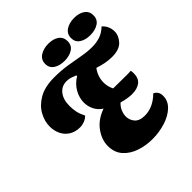

<svg xmlns="http://www.w3.org/2000/svg" viewBox="-237 -1045 1229 1229"><g transform="rotate(-45 377.0 -431.0)"><path d="M166 -360Q120 -360 89.5 -380Q59 -400 44 -432Q29 -464 29 -501Q29 -549 54.5 -595.5Q80 -642 133.5 -673Q187 -704 272 -704Q333 -704 387.5 -695.5Q442 -687 490 -678Q538 -669 581 -669Q620 -669 653.5 -680Q687 -691 717 -720Q735 -705 744.5 -683.5Q754 -662 754 -639Q754 -600 723.5 -567Q693 -534 628 -534Q597 -534 566.5 -540Q536 -546 506 -556Q489 -534 480.5 -508.5Q472 -483 472 -457Q472 -420 489 -387Q516 -387 543.5 -386.5Q571 -386 590 -386Q608 -386 623.5 -386Q639 -386 649 -387Q651 -371 651 -363Q651 -317 623.5 -296Q596 -275 549 -275Q511 -275 459 -290Q439 -272 429 -248.5Q419 -225 419 -202Q419 -170 440.5 -145Q462 -120 510 -120Q584 -120 648 -183Q682 -168 682 -127Q682 -81 646.5 -47.5Q611 -14 555 3.5Q499 21 438 21Q379 21 325.5 3Q272 -15 238 -53Q204 -91 204 -151Q204 -207 242.5 -260Q281 -313 354 -339Q323 -359 307.5 -390Q292 -421 292 -456Q292 -497 314.5 -538Q337 -579 383 -607L380 -613Q354 -624 340 -627.5Q326 -631 311 -631Q266 -631 239 -597Q212 -563 212 -506Q212 -477 217 -451Q222 -425 239 -391Q224 -375 203 -367.5Q182 -360 166 -360ZM627 -731Q583 -731 554.5 -750Q526 -769 526 -805Q526 -843 556.5 -863Q587 -883 631 -883Q675 -883 703 -863.5Q731 -844 731 -807Q731 -769 701 -750Q671 -731 627 -731ZM394 -731Q350 -731 321 -750Q292 -769 292 -805Q292 -843 323 -863Q354 -883 398 -883Q442 -883 469.5 -863.5Q497 -844 497 -807Q497 -769 467.5 -750Q438 -731 394 -731Z"/></g></svg>

Font: Sansita Swashed ExtraBold
Style: Regular
Weight: 800
Designer: Pablo Cosgaya
Foundry: Omnibus-Type
Version: Version 1.003; ttfautohint (v1.8.3)